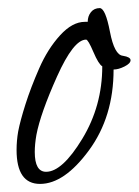

<svg xmlns="http://www.w3.org/2000/svg" viewBox="-20 -705 343 475"><path d="M261 -533Q261 -416 200 -333Q139 -250 79 -250Q21 -250 21 -334Q21 -357 25 -380Q30 -406 43 -447Q56 -488 77 -536Q98 -584 128.5 -617.5Q159 -651 190 -651H197Q197 -665 205 -675Q213 -685 227 -685Q241 -684 252 -626.5Q263 -569 284 -567Q303 -564 303 -556Q303 -548 288 -540.5Q273 -533 261 -533ZM233 -541Q224 -546 211 -576.5Q198 -607 193 -607Q162 -607 121 -515.5Q80 -424 70 -371Q66 -348 66 -329Q66 -280 94 -280Q134 -280 183.5 -361.5Q233 -443 233 -541Z"/></svg>

Font: Bilbo Swash Caps
Style: Regular
Weight: 400
Designer: Robert E. Leuschke
Foundry: Robert E. Leuschke
Version: Version 1.002